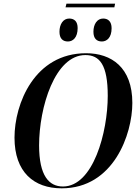

<svg xmlns="http://www.w3.org/2000/svg" viewBox="-20 -1015 761 1046"><path d="M607 -995H342L337 -975H603ZM535 -789C562 -789 588 -810 588 -861C588 -898 569 -914 542 -914C509 -914 489 -883 489 -842C489 -805 507 -789 535 -789ZM350 -789C377 -789 403 -810 403 -862C403 -898 385 -914 357 -914C324 -914 304 -883 304 -842C304 -805 322 -789 350 -789ZM316 11C599 11 701 -284 701 -454C701 -648 587 -725 449 -725C168 -725 59 -450 59 -265C59 -77 165 11 316 11ZM323 1C247 1 193 -57 193 -223C193 -430 279 -715 445 -715C523 -715 567 -662 567 -493C567 -295 488 1 323 1Z"/></svg>

Font: Noto Serif Display SemiCondensed SemiBold
Style: Italic
Weight: 600
Width: 4
Italic angle: -12°
Designer: Monotype Design Team
Foundry: Monotype Imaging Inc.
Version: Version 2.009